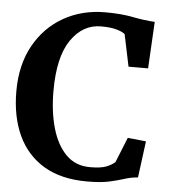

<svg xmlns="http://www.w3.org/2000/svg" viewBox="-54 -800 770 860"><g transform="rotate(5 331.5 -370.0)"><path d="M368.5 11Q252.5 11 174.8 -35.2Q97 -81.5 57.8 -165.8Q18.5 -250 18.5 -364.5Q18.5 -483 66.5 -569.8Q114.5 -656.5 197.5 -703.8Q280.5 -751 385 -751Q457 -751 509.8 -740.5Q562.5 -730 609 -727.5L597.5 -517.5H509.5L479.5 -661Q469.5 -670.5 442.5 -678.5Q415.5 -686.5 371.5 -686.5Q289.5 -686.5 236.8 -609.8Q184 -533 184 -380.5Q184 -287.5 205 -213.8Q226 -140 268.5 -97Q311 -54 376.5 -54Q425.5 -54 449.8 -63.8Q474 -73.5 488.5 -86.5L534 -199.5L616.5 -191L595 -27Q563.5 -24.5 535.2 -15.2Q507 -6 468.8 2.5Q430.5 11 368.5 11Z"/></g></svg>

Font: Merriweather
Style: Bold
Weight: 700
Designer: Eben Sorkin
Foundry: Eben Sorkin
Version: Version 2.100; ttfautohint (v1.7.19-72a1) -l 8 -r 50 -G 200 